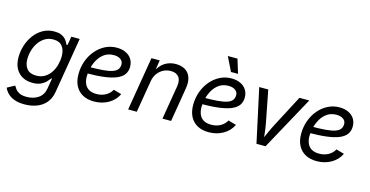

<svg xmlns="http://www.w3.org/2000/svg" viewBox="-92 -1216 3639 1887"><g transform="rotate(15 1727.5 -272.5)"><path d="M222.7 215.8Q159.7 215.8 117.2 199.5Q74.7 183.1 49.3 157Q23.9 130.9 12.2 102.1L87.9 61Q96.2 75.7 109.9 94Q123.5 112.3 150.4 125.7Q177.2 139.2 224.6 139.2Q292 139.2 341.3 106.2Q390.6 73.2 401.9 6.3L419.9 -100.1L412.1 -98.1Q399.9 -82 379.9 -61Q359.9 -40 327.1 -24.4Q294.4 -8.8 243.2 -8.8Q185.1 -8.8 140.9 -33Q96.7 -57.1 71.8 -103.5Q46.9 -149.9 46.9 -216.3Q46.9 -278.8 65.9 -338.6Q85 -398.4 121.1 -446.8Q157.2 -495.1 208.5 -523.9Q259.8 -552.7 324.2 -552.7Q364.7 -552.7 391.1 -542Q417.5 -531.2 433.3 -515.1Q449.2 -499 457.8 -482.9Q466.3 -466.8 471.2 -456.1L481.4 -458.5L496.1 -545.9H581.5L487.8 17.1Q476.1 87.4 438 131.1Q399.9 174.8 344 195.3Q288.1 215.8 222.7 215.8ZM259.3 -86.9Q309.6 -86.9 346.4 -108.9Q383.3 -130.9 407.5 -167.2Q431.6 -203.6 443.4 -247.8Q455.1 -292 455.1 -336.9Q455.1 -399.4 425.3 -436.8Q395.5 -474.1 334.5 -474.1Q287.1 -474.1 250 -452.1Q212.9 -430.2 187.3 -393.3Q161.6 -356.4 148.4 -311.5Q135.3 -266.6 135.3 -221.2Q135.3 -160.2 166 -123.5Q196.8 -86.9 259.3 -86.9Z M874.5 11.7Q807.1 11.7 759 -14.6Q710.9 -41 685.1 -90.3Q659.2 -139.6 659.2 -208.5Q659.2 -280.3 682.1 -343.5Q705.1 -406.7 746.1 -454.8Q787.1 -502.9 841.1 -530.3Q895 -557.6 957 -557.6Q1009.8 -557.6 1048.8 -539.3Q1087.9 -521 1109.4 -487.5Q1130.9 -454.1 1130.9 -408.7Q1130.9 -362.8 1107.2 -330.3Q1083.5 -297.9 1033.7 -277.3Q983.9 -256.8 906 -247.3Q828.1 -237.8 720.2 -237.8L731.9 -304.2Q821.3 -304.2 881.3 -309.3Q941.4 -314.5 976.8 -326.7Q1012.2 -338.9 1027.6 -359.4Q1043 -379.9 1043 -410.6Q1043 -441.9 1016.8 -460.7Q990.7 -479.5 948.2 -479.5Q893.1 -479.5 854.2 -452.9Q815.4 -426.3 791 -384.5Q766.6 -342.8 755.1 -296.1Q743.7 -249.5 743.7 -209Q743.7 -168.9 756.8 -136.5Q770 -104 800 -85Q830.1 -65.9 879.9 -65.9Q932.1 -65.9 972.9 -88.6Q1013.7 -111.3 1034.7 -150.4L1116.2 -127.4Q1085.9 -63 1020.8 -25.6Q955.6 11.7 874.5 11.7Z M1362.8 -324.2 1308.6 0H1220.7L1311.5 -545.9H1396L1374.5 -413.6L1361.8 -416.5Q1398.4 -490.7 1448.2 -521.7Q1498 -552.7 1559.1 -552.7Q1615.7 -552.7 1654.8 -529.3Q1693.8 -505.9 1710.2 -459.5Q1726.6 -413.1 1714.8 -343.8L1657.7 0H1569.8L1627 -342.3Q1637.7 -406.2 1611.3 -439.9Q1585 -473.6 1529.8 -473.6Q1489.7 -473.6 1454.6 -455.8Q1419.4 -438 1395 -404.5Q1370.6 -371.1 1362.8 -324.2Z M2041.5 11.7Q1974.1 11.7 1926 -14.6Q1877.9 -41 1852.1 -90.3Q1826.2 -139.6 1826.2 -208.5Q1826.2 -280.3 1849.1 -343.5Q1872.1 -406.7 1913.1 -454.8Q1954.1 -502.9 2008.1 -530.3Q2062 -557.6 2124 -557.6Q2176.8 -557.6 2215.8 -539.3Q2254.9 -521 2276.4 -487.5Q2297.9 -454.1 2297.9 -408.7Q2297.9 -362.8 2274.2 -330.3Q2250.5 -297.9 2200.7 -277.3Q2150.9 -256.8 2073 -247.3Q1995.1 -237.8 1887.2 -237.8L1898.9 -304.2Q1988.3 -304.2 2048.3 -309.3Q2108.4 -314.5 2143.8 -326.7Q2179.2 -338.9 2194.6 -359.4Q2210 -379.9 2210 -410.6Q2210 -441.9 2183.8 -460.7Q2157.7 -479.5 2115.2 -479.5Q2060.1 -479.5 2021.2 -452.9Q1982.4 -426.3 1958 -384.5Q1933.6 -342.8 1922.1 -296.1Q1910.6 -249.5 1910.6 -209Q1910.6 -168.9 1923.8 -136.5Q1937 -104 1967 -85Q1997.1 -65.9 2046.9 -65.9Q2099.1 -65.9 2139.9 -88.6Q2180.7 -111.3 2201.7 -150.4L2283.2 -127.4Q2252.9 -63 2187.7 -25.6Q2122.6 11.7 2041.5 11.7ZM2101.6 -617.2 2031.2 -760.7H2129.4L2173.3 -617.2Z M2526.4 0 2408.2 -545.9H2500L2563 -222.2Q2572.8 -171.9 2577.6 -121.8Q2582.5 -71.8 2588.9 -24.9H2556.6Q2578.6 -71.8 2599.6 -121.6Q2620.6 -171.4 2647.5 -222.2L2817.4 -545.9H2917.5L2618.7 0Z M3140.1 11.7Q3072.8 11.7 3024.7 -14.6Q2976.6 -41 2950.7 -90.3Q2924.8 -139.6 2924.8 -208.5Q2924.8 -280.3 2947.8 -343.5Q2970.7 -406.7 3011.7 -454.8Q3052.7 -502.9 3106.7 -530.3Q3160.6 -557.6 3222.7 -557.6Q3275.4 -557.6 3314.5 -539.3Q3353.5 -521 3375 -487.5Q3396.5 -454.1 3396.5 -408.7Q3396.5 -362.8 3372.8 -330.3Q3349.1 -297.9 3299.3 -277.3Q3249.5 -256.8 3171.6 -247.3Q3093.8 -237.8 2985.8 -237.8L2997.6 -304.2Q3086.9 -304.2 3147 -309.3Q3207 -314.5 3242.4 -326.7Q3277.8 -338.9 3293.2 -359.4Q3308.6 -379.9 3308.6 -410.6Q3308.6 -441.9 3282.5 -460.7Q3256.3 -479.5 3213.9 -479.5Q3158.7 -479.5 3119.9 -452.9Q3081.1 -426.3 3056.6 -384.5Q3032.2 -342.8 3020.8 -296.1Q3009.3 -249.5 3009.3 -209Q3009.3 -168.9 3022.5 -136.5Q3035.6 -104 3065.7 -85Q3095.7 -65.9 3145.5 -65.9Q3197.8 -65.9 3238.5 -88.6Q3279.3 -111.3 3300.3 -150.4L3381.8 -127.4Q3351.6 -63 3286.4 -25.6Q3221.2 11.7 3140.1 11.7Z"/></g></svg>

Font: Inter Variable
Style: Italic
Weight: 400
Italic angle: -9.39999°
Designer: Rasmus Andersson
Foundry: rsms
Version: Version 4.001;git-9221beed3